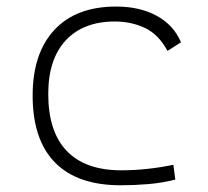

<svg xmlns="http://www.w3.org/2000/svg" viewBox="-20 -547 626 577"><path d="M342.8 9.8Q212.4 9.8 145.3 -58.6Q78.1 -127 78.1 -259.8Q78.1 -386.7 143.3 -457Q208.5 -527.3 329.1 -527.3Q400.4 -527.3 451.4 -499.3Q502.4 -471.2 523.9 -419.9L483.4 -394Q457 -443.4 415.8 -462.9Q374.5 -482.4 325.2 -482.4Q230.5 -482.4 177.7 -425.8Q125 -369.1 125 -264.6Q125 -151.4 180.7 -93.3Q236.3 -35.2 344.7 -35.2Q384.8 -35.2 424.1 -39.6Q463.4 -43.9 501 -51.8L506.8 -7.3Q466.8 2.9 425 6.3Q383.3 9.8 342.8 9.8Z"/></svg>

Font: Cascadia Code NF ExtraLight
Style: Regular
Weight: 200
Monospace: yes
Designer: Aaron Bell
Foundry: Saja Typeworks
Version: Version 2404.023; ttfautohint (v1.8.4)